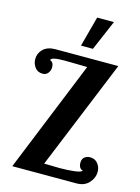

<svg xmlns="http://www.w3.org/2000/svg" viewBox="-144 -1080 848 1160"><g transform="rotate(15 279.5 -500.0)"><path d="M470.2 -85Q461.4 -85 452.6 -95.5Q443.8 -106 443.8 -127.9Q443.8 -150.9 458.5 -162.4Q473.1 -173.8 493.2 -173.8Q524.4 -173.8 541.7 -151.1Q559.1 -128.4 559.1 -101.1Q559.1 -62 531 -31Q502.9 0 453.1 0H51.8L334 -695.8Q325.2 -695.8 268.8 -697Q212.4 -698.2 193.8 -698.2Q106.9 -698.2 106.9 -678.2Q129.9 -669.9 129.9 -639.2Q129.9 -618.7 117.4 -602.8Q105 -586.9 84 -586.9Q51.8 -586.9 34.9 -610.4Q18.1 -633.8 18.1 -661.1Q18.1 -697.8 44.9 -723.9Q71.8 -750 121.1 -750H514.2L233.9 -64.9Q246.1 -64.9 279.8 -64Q313.5 -63 331.1 -63Q378.9 -63 421.6 -67.9Q464.4 -72.8 470.2 -85ZM264.2 -811 314.9 -1000H419.9L338.9 -811Z"/></g></svg>

Font: Lobster Two
Style: Bold
Weight: 700
Designer: Pablo Impallari
Foundry: Pablo Impallari. www.impallari.com
Version: Version 1.006